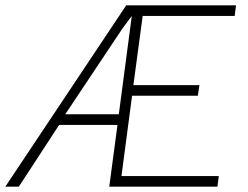

<svg xmlns="http://www.w3.org/2000/svg" viewBox="-55 -705 934 724"><path d="M421 -685H835L830 -645H483L448 -384H697L691 -344H443L403 -41H770L765 -1H357L388 -234H168L16 -1H-35ZM393 -274 442 -645 407 -598 191 -274Z"/></svg>

Font: Bellota Text Light
Style: Italic
Weight: 300
Italic angle: -7.5°
Designer: Kemie Guaida
Foundry: Kemie Guaida
Version: Version 4.001